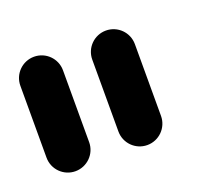

<svg xmlns="http://www.w3.org/2000/svg" viewBox="-59 -788 430 392"><g transform="rotate(-20 156.0 -592.5)"><path d="M46.3 -468.5C71.8 -468.5 92.6 -489.2 92.6 -514.7V-670.9C92.6 -696.5 71.9 -717.2 46.3 -717.2C20.7 -717.2 0 -696.5 0 -670.9V-514.7C0 -489.2 20.7 -468.5 46.3 -468.5ZM202.5 -468.5C228 -468.5 248.7 -489.2 248.8 -514.7V-670.9C248.8 -696.5 228.1 -717.2 202.5 -717.2C176.9 -717.2 156.2 -696.5 156.2 -670.9V-514.8C156.2 -489.2 176.9 -468.5 202.5 -468.5Z"/></g></svg>

Font: Cactron
Style: Regular
Weight: 400
Version: Version 1.0